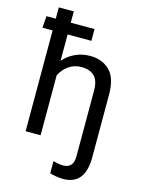

<svg xmlns="http://www.w3.org/2000/svg" viewBox="-140 -830 835 1123"><g transform="rotate(15 278.0 -268.5)"><path d="M148.4 -610.4H10.7L16.1 -681.6H168H307.1V-610.4ZM488.3 43.9Q488.3 131.8 454.3 172.4Q420.4 212.9 355 212.9Q335.4 212.9 311.3 208.7Q287.1 204.6 274.9 200.2V127Q284.7 129.9 302.7 133.3Q320.8 136.7 335.4 136.7Q364.7 136.7 381.1 119.6Q397.5 102.5 397.5 63.5V-332.5Q397.5 -394 369.9 -420.7Q342.3 -447.3 291.5 -447.3Q248 -447.3 214.8 -423.8Q181.6 -400.4 163.1 -363.3V0H72.3V-750H163.1V-450.2Q190.4 -483.4 232.4 -503.4Q274.4 -523.4 324.2 -523.4Q396 -523.4 442.1 -479.2Q488.3 -435.1 488.3 -331.5Z"/></g></svg>

Font: RobotoFlex
Style: Regular
Weight: 400
Designer: Berlow after Robertson
Foundry: Google
Version: Version 2.136